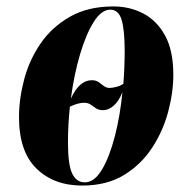

<svg xmlns="http://www.w3.org/2000/svg" viewBox="-20 -566 594 596"><path d="M235 10Q147 10 93 -43Q39 -96 39 -202Q39 -259 55 -319.5Q71 -380 106 -431Q141 -482 197 -514Q253 -546 332 -546Q383 -546 425 -524Q467 -502 492.5 -455.5Q518 -409 518 -334Q518 -279 502 -219Q486 -159 452 -107Q418 -55 364.5 -22.5Q311 10 235 10ZM321 -293Q327 -293 340 -296Q353 -299 363 -306Q365 -332 366 -357.5Q367 -383 367 -408Q367 -473 357.5 -504.5Q348 -536 322 -536Q295 -536 271 -498Q247 -460 228.5 -397.5Q210 -335 200 -260Q226 -317 265 -317Q278 -317 286.5 -311Q295 -305 302.5 -299Q310 -293 321 -293ZM243 0Q273 0 296.5 -39.5Q320 -79 336.5 -143Q353 -207 360 -280Q349 -252 333 -238Q317 -224 300 -224Q287 -224 278.5 -229.5Q270 -235 262 -241Q254 -247 240 -247Q223 -247 197 -235Q191 -180 191 -123Q191 -55 204 -27.5Q217 0 243 0Z"/></svg>

Font: Noto Serif Display ExtraCondensed Black
Style: Italic
Weight: 900
Width: 2
Italic angle: -12°
Designer: Monotype Design Team
Foundry: Monotype Imaging Inc.
Version: Version 2.009